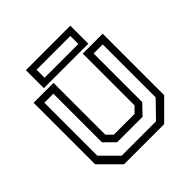

<svg xmlns="http://www.w3.org/2000/svg" viewBox="-182 -825 965 965"><g transform="rotate(-45 300.5 -342.0)"><path d="M158 0 55 -103V-540H196.5V-172L227 -141.5H374L404.5 -172V-540H546V-103L443 0ZM180 -39H424L508 -125.5V-502H443.5V-156.5L392.5 -103H211.5L157.5 -156.5V-502H93.5V-125.5ZM143.5 -555.5V-683.5H459.5V-555.5ZM183 -590H423V-647H183Z"/></g></svg>

Font: Tourney Thin
Style: Regular
Weight: 400
Version: Version 1.015